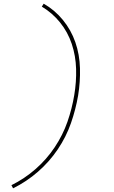

<svg xmlns="http://www.w3.org/2000/svg" viewBox="-20 -861 616 1042"><path d="M51 161Q124 125 186 71Q248 17 293.5 -50.5Q339 -118 365 -192.5Q391 -267 404 -343Q416 -416 414 -490.5Q412 -565 389 -631.5Q366 -698 321.5 -752.5Q277 -807 217 -841L207 -825Q264 -791 306 -739Q348 -687 369.5 -622.5Q391 -558 393 -487Q395 -416 383 -345Q371 -272 346 -200Q321 -128 277 -62Q233 4 173 56.5Q113 109 42 144Z"/></svg>

Font: Iosevka Sparkle Thin Oblique
Style: Regular
Weight: 100
Italic angle: -9°
Designer: Belleve Invis
Foundry: Belleve Invis
Version: Version 4.5.0; ttfautohint (v1.8.3)